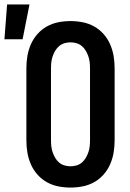

<svg xmlns="http://www.w3.org/2000/svg" viewBox="-68 -838 588 866"><path d="M250 8Q222 8 194.5 2.5Q167 -3 143 -16.5Q119 -30 100.5 -51Q82 -72 71 -97.5Q60 -123 55.5 -150Q51 -177 51 -205V-530Q51 -558 55.5 -585Q60 -612 71 -637.5Q82 -663 100.5 -684Q119 -705 143 -718.5Q167 -732 194.5 -737.5Q222 -743 250 -743Q278 -743 305.5 -737.5Q333 -732 357 -718.5Q381 -705 399.5 -684Q418 -663 429 -637.5Q440 -612 444.5 -585Q449 -558 449 -530V-205Q449 -177 444.5 -150Q440 -123 429 -97.5Q418 -72 399.5 -51Q381 -30 357 -16.5Q333 -3 305.5 2.5Q278 8 250 8ZM250 -88Q264 -88 277.5 -92Q291 -96 301.5 -105Q312 -114 319 -126Q326 -138 330.5 -151Q335 -164 336.5 -177.5Q338 -191 338 -205V-530Q338 -544 336.5 -557.5Q335 -571 330.5 -584Q326 -597 319 -609Q312 -621 301.5 -630Q291 -639 277.5 -643Q264 -647 250 -647Q236 -647 222.5 -643Q209 -639 198.5 -630Q188 -621 181 -609Q174 -597 169.5 -584Q165 -571 163.5 -557.5Q162 -544 162 -530V-205Q162 -191 163.5 -177.5Q165 -164 169.5 -151Q174 -138 181 -126Q188 -114 198.5 -105Q209 -96 222.5 -92Q236 -88 250 -88ZM-48 -661 -36 -818H65L34 -661Z"/></svg>

Font: Moesevka
Style: Bold
Weight: 700
Monospace: yes
Designer: Belleve Invis
Foundry: Belleve Invis
Version: Version 32.5.0; ttfautohint (v1.8.4)